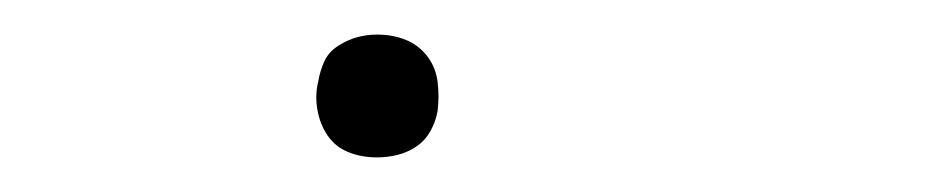

<svg xmlns="http://www.w3.org/2000/svg" viewBox="-20 -83 540 111"><path d="M198 8Q189 8 181.5 5Q174 2 169.5 -4.5Q165 -11 163.5 -19.5Q162 -28 164 -36Q165 -42 167.5 -47.5Q170 -53 175.5 -56.5Q181 -60 186.5 -61.5Q192 -63 198 -63Q207 -63 214.5 -60Q222 -57 227 -50.5Q232 -44 233 -35.5Q234 -27 233 -19Q232 -13 229 -7.5Q226 -2 221 1.5Q216 5 210 6.5Q204 8 198 8Z"/></svg>

Font: Iosevka Curly Thin
Style: Italic
Weight: 100
Italic angle: -9°
Monospace: yes
Designer: Belleve Invis
Foundry: Belleve Invis
Version: Version 22.1.2; ttfautohint (v1.8.4)